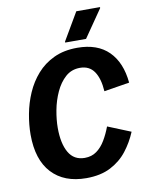

<svg xmlns="http://www.w3.org/2000/svg" viewBox="-94 -917 771 997"><g transform="rotate(-10 292.0 -419.0)"><path d="M280 12.5Q163.3 12.5 98.3 -57.5Q33.3 -127.5 33.3 -260Q33.3 -311.7 43.8 -367.9Q54.2 -424.2 77.1 -476.7Q100 -529.2 136.7 -570.8Q173.3 -612.5 226.2 -637.5Q279.2 -662.5 350 -662.5Q455.8 -662.5 515 -603.8Q574.2 -545 584.2 -437.5L450 -415.8Q445.8 -483.3 420.4 -520.4Q395 -557.5 345.8 -557.5Q300.8 -557.5 269.2 -529.2Q237.5 -500.8 217.1 -456.2Q196.7 -411.7 187.5 -362.1Q178.3 -312.5 178.3 -270Q178.3 -187.5 205.8 -140Q233.3 -92.5 290 -92.5Q326.7 -92.5 352.9 -111.7Q379.2 -130.8 398.3 -162.9Q417.5 -195 431.7 -233.3L552.5 -184.2Q530.8 -131.7 496.2 -87.1Q461.7 -42.5 408.8 -15Q355.8 12.5 280 12.5ZM293.3 -700V-705L378.3 -850H503.3V-845L403.3 -700Z"/></g></svg>

Font: Familjen Grotesk
Style: Bold Italic
Weight: 700
Italic angle: -9.46201°
Designer: Anders Wikstroem, Jonas Baeckman, Matilda Gysing, Kristian Moeller
Foundry: Familjen STHLM AB
Version: Version 2.002; ttfautohint (v1.8.4.7-5d5b)